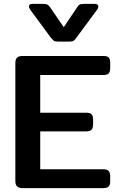

<svg xmlns="http://www.w3.org/2000/svg" viewBox="-20 -968 616 988"><path d="M241 -775 137 -916Q129 -927 129 -935Q129 -948 147 -948H200Q217 -948 224 -944.5Q231 -941 239 -929L308 -828L376 -929Q383 -941 390 -944.5Q397 -948 415 -948H467Q486 -948 486 -935Q486 -925 478 -916L374 -775Q365 -762 358.5 -758Q352 -754 336 -754H279Q263 -754 257.5 -758Q252 -762 241 -775ZM59 -36V-643Q59 -662 67.5 -671Q76 -680 96 -680H512Q532 -680 539.5 -672Q547 -664 547 -645V-618Q547 -599 539.5 -590.5Q532 -582 512 -582H187V-388H423Q443 -388 451 -380Q459 -372 459 -353V-328Q459 -309 451 -300.5Q443 -292 423 -292H187V-97H511Q531 -97 539 -88.5Q547 -80 547 -61V-34Q547 -16 539 -8Q531 0 511 0H96Q76 0 67.5 -9Q59 -18 59 -36Z"/></svg>

Font: Mitr
Style: Regular
Weight: 400
Designer: Thanarat Vachiruckul
Foundry: Cadson Demak
Version: Version 1.002